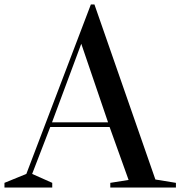

<svg xmlns="http://www.w3.org/2000/svg" viewBox="-48 -840 808 860"><path d="M-28 0V-21L70 -61L359 -820H375L648 -36L740 -21V0H446V-21L528 -34L443 -271H177L96 -61L186 -21V0ZM185 -292H436L316 -644Z"/></svg>

Font: Prata
Style: Regular
Weight: 400
Designer: Ivan Petrov
Foundry: Cyreal
Version: Version 2.000